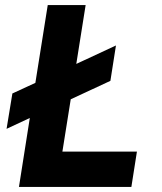

<svg xmlns="http://www.w3.org/2000/svg" viewBox="-20 -740 640 760"><path d="M260 -347 227 -140H522L500 0H55L98 -273L6 -230L29 -370L120 -412L169 -720H319L282 -487L439 -560L417 -420Z"/></svg>

Font: JetBrains Mono ExtraBold
Style: Italic
Weight: 800
Designer: Philipp Nurullin, Konstantin Bulenkov
Foundry: JetBrains
Version: Version 1.000; ttfautohint (v1.8.3)